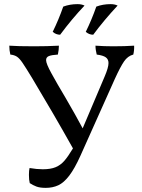

<svg xmlns="http://www.w3.org/2000/svg" viewBox="-20 -900 689 929"><path d="M625 -636Q598 -629 580 -602.5Q562 -576 536 -519L369 -146Q341 -84 315 -50Q289 -16 262 -3.5Q235 9 201 9Q173 9 156 2.5Q139 -4 124 -14Q120 -29 120 -54Q120 -75 123 -87Q158 -81 187 -81Q225 -81 249 -91Q273 -101 291 -121.5Q309 -142 333 -182Q240 -348 135 -523Q104 -574 89 -596Q74 -618 61.5 -626Q49 -634 30 -636Q25 -656 25 -679Q64 -676 146 -676Q208 -676 265 -679Q265 -659 260 -636Q229 -634 216 -628.5Q203 -623 203 -609Q203 -592 229 -545Q254 -499 297 -427Q346 -343 380 -279L486 -529Q505 -573 505 -595Q505 -613 492 -622.5Q479 -632 448 -636Q442 -659 442 -679Q485 -676 527 -676Q585 -676 629 -679Q630 -657 625 -636ZM235 -746Q264 -805 286 -868Q318 -880 355 -880Q375 -880 389 -873Q329 -810 271 -732Q251 -732 235 -746ZM395 -746Q424 -805 446 -868Q478 -880 515 -880Q535 -880 549 -873Q483 -802 431 -732Q411 -732 395 -746Z"/></svg>

Font: Vollkorn SC
Style: Regular
Weight: 400
Designer: Friedrich Althausen
Foundry: Friedrich Althausen
Version: Version 4.015